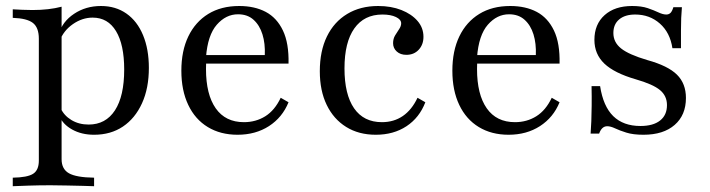

<svg xmlns="http://www.w3.org/2000/svg" viewBox="-20 -447 2414 653"><path d="M23.4 186.3V157.3Q73.4 156.5 92.7 144Q112.1 131.5 112.1 99.2V-315.3Q112.1 -353.2 91.9 -369Q71.8 -384.7 23.4 -386.3V-415.3Q38.7 -414.5 55.6 -413.7Q72.6 -412.9 90.3 -412.9Q146.8 -412.9 189.5 -424.2V94.4Q189.5 128.2 214.5 142.3Q239.5 156.5 300 157.3V186.3Q286.3 185.5 261.7 185.1Q237.1 184.7 208.1 183.9Q179 183.1 151.6 183.1Q112.9 183.1 77 184.3Q41.1 185.5 23.4 186.3ZM300 11.3Q257.3 11.3 225.4 -6.5Q193.5 -24.2 181.5 -53.2L186.3 -79Q197.6 -54 223 -38.7Q248.4 -23.4 281.5 -23.4Q339.5 -23.4 371 -71.8Q402.4 -120.2 402.4 -210.5Q402.4 -295.2 374.6 -341.1Q346.8 -387.1 295.2 -387.1Q259.7 -387.1 227.8 -364.9Q196 -342.7 183.1 -308.1L179.8 -330.6Q191.9 -373.4 231.9 -400Q271.8 -426.6 323.4 -426.6Q373.4 -426.6 410.1 -400.8Q446.8 -375 466.5 -327.4Q486.3 -279.8 486.3 -216.1Q486.3 -146.8 462.9 -95.6Q439.5 -44.4 398 -16.5Q356.5 11.3 300 11.3Z M787.9 11.3Q729.8 11.3 686.7 -14.9Q643.5 -41.1 620.2 -90.3Q596.8 -139.5 596.8 -206.5Q596.8 -274.2 620.6 -323.4Q644.4 -372.6 688.3 -399.6Q732.3 -426.6 793.5 -426.6Q846 -426.6 883.9 -406.5Q921.8 -386.3 942.3 -343.1Q962.9 -300 961.3 -230.6H648.4L647.6 -259.7H880.6Q882.3 -299.2 872.6 -330.2Q862.9 -361.3 842.3 -379.8Q821.8 -398.4 789.5 -398.4Q748.4 -398.4 717.3 -362.9Q686.3 -327.4 680.6 -252.4L682.3 -250.8Q681.5 -241.9 681 -232.3Q680.6 -222.6 680.6 -212.1Q680.6 -125.8 713.7 -78.6Q746.8 -31.5 809.7 -31.5Q850 -31.5 882.3 -51.6Q914.5 -71.8 934.7 -114.5L961.3 -99.2Q940.3 -47.6 894.8 -18.1Q849.2 11.3 787.9 11.3Z M1258.1 11.3Q1200 11.3 1157.3 -15.3Q1114.5 -41.9 1091.1 -90.3Q1067.7 -138.7 1067.7 -204.8Q1067.7 -273.4 1091.9 -323Q1116.1 -372.6 1160.9 -399.6Q1205.6 -426.6 1266.1 -426.6Q1310.5 -426.6 1345.2 -412.9Q1379.8 -399.2 1400 -375.8Q1420.2 -352.4 1420.2 -321.8Q1420.2 -295.2 1404 -277.8Q1387.9 -260.5 1362.1 -260.5Q1341.9 -260.5 1329.4 -271.8Q1316.9 -283.1 1316.9 -300Q1316.9 -315.3 1323.8 -326.6Q1330.6 -337.9 1337.5 -348Q1344.4 -358.1 1344.4 -367.7Q1344.4 -380.6 1326.6 -389.1Q1308.9 -397.6 1280.6 -397.6Q1218.5 -397.6 1185.1 -350.4Q1151.6 -303.2 1151.6 -214.5Q1151.6 -125.8 1184.3 -78.6Q1216.9 -31.5 1279 -31.5Q1319.4 -31.5 1350 -52.4Q1380.6 -73.4 1400 -114.5L1426.6 -99.2Q1406.5 -46.8 1362.5 -17.7Q1318.5 11.3 1258.1 11.3Z M1709.7 11.3Q1651.6 11.3 1608.5 -14.9Q1565.3 -41.1 1541.9 -90.3Q1518.5 -139.5 1518.5 -206.5Q1518.5 -274.2 1542.3 -323.4Q1566.1 -372.6 1610.1 -399.6Q1654 -426.6 1715.3 -426.6Q1767.7 -426.6 1805.6 -406.5Q1843.5 -386.3 1864.1 -343.1Q1884.7 -300 1883.1 -230.6H1570.2L1569.4 -259.7H1802.4Q1804 -299.2 1794.4 -330.2Q1784.7 -361.3 1764.1 -379.8Q1743.5 -398.4 1711.3 -398.4Q1670.2 -398.4 1639.1 -362.9Q1608.1 -327.4 1602.4 -252.4L1604 -250.8Q1603.2 -241.9 1602.8 -232.3Q1602.4 -222.6 1602.4 -212.1Q1602.4 -125.8 1635.5 -78.6Q1668.5 -31.5 1731.5 -31.5Q1771.8 -31.5 1804 -51.6Q1836.3 -71.8 1856.5 -114.5L1883.1 -99.2Q1862.1 -47.6 1816.5 -18.1Q1771 11.3 1709.7 11.3Z M2168.5 11.3Q2133.1 11.3 2110.1 4Q2087.1 -3.2 2071.8 -10.5Q2056.5 -17.7 2045.2 -17.7Q2026.6 -17.7 2017.7 7.3H1988.7Q1990.3 -12.1 1991.1 -35.1Q1991.9 -58.1 1992.3 -87.5Q1992.7 -116.9 1991.9 -154H2021Q2031.5 -85.5 2065.7 -52Q2100 -18.5 2158.1 -18.5Q2201.6 -18.5 2225 -37.1Q2248.4 -55.6 2248.4 -89.5Q2248.4 -121 2224.6 -140.7Q2200.8 -160.5 2141.9 -177.4Q2069.4 -198.4 2035.5 -230.6Q2001.6 -262.9 2001.6 -311.3Q2001.6 -364.5 2036.3 -395.6Q2071 -426.6 2129.8 -426.6Q2161.3 -426.6 2182.7 -419.4Q2204 -412.1 2219.4 -404.8Q2234.7 -397.6 2246 -397.6Q2254.8 -397.6 2260.5 -403.2Q2266.1 -408.9 2270.2 -422.6H2299.2Q2297.6 -404.8 2296.8 -385.9Q2296 -366.9 2296 -342.3Q2296 -317.7 2296 -283.1H2266.9Q2258.9 -336.3 2224.2 -366.9Q2189.5 -397.6 2140.3 -397.6Q2105.6 -397.6 2085.9 -381Q2066.1 -364.5 2066.1 -334.7Q2066.1 -303.2 2092.3 -282.3Q2118.5 -261.3 2181.5 -242.7Q2251.6 -223.4 2282.3 -193.1Q2312.9 -162.9 2312.9 -113.7Q2312.9 -55.6 2274.6 -22.2Q2236.3 11.3 2168.5 11.3Z"/></svg>

Font: Playfair
Style: Regular
Weight: 400
Designer: Claus Eggers Sørensen
Foundry: Claus Eggers Sørensen
Version: Version 2.001;gftools[0.9.30]